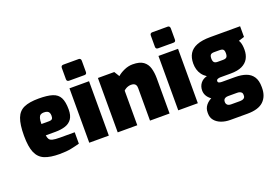

<svg xmlns="http://www.w3.org/2000/svg" viewBox="-130 -1152 2546 1788"><g transform="rotate(-20 1142.5 -258.0)"><path d="M285 5Q193 5 137 -18Q81 -41 55.5 -100.5Q30 -160 30 -268Q30 -379 53 -439.5Q76 -500 129.5 -524Q183 -548 276 -548Q362 -548 412 -532Q462 -516 483.5 -474.5Q505 -433 505 -357Q505 -298 482 -264.5Q459 -231 417 -217Q375 -203 318 -203H222Q225 -179 234 -164.5Q243 -150 267 -144Q291 -138 338 -138H485V-25Q450 -15 401.5 -5Q353 5 285 5ZM220 -316H297Q317 -316 326 -325Q335 -334 335 -356Q335 -375 329 -387Q323 -399 310 -404.5Q297 -410 276 -410Q257 -410 244.5 -402Q232 -394 226 -373.5Q220 -353 220 -316Z M601 -607Q577 -607 577 -630V-741Q577 -766 601 -766H753Q764 -766 769.5 -759Q775 -752 775 -741V-630Q775 -607 753 -607ZM579 0V-539H773V0Z M861 0V-539H1023L1055 -487Q1080 -510 1122 -529Q1164 -548 1207 -548Q1277 -548 1313 -521.5Q1349 -495 1362 -449.5Q1375 -404 1375 -348V0H1181V-322Q1181 -343 1174 -354Q1167 -365 1155.5 -369.5Q1144 -374 1128 -374Q1115 -374 1101 -370Q1087 -366 1075.5 -359Q1064 -352 1055 -343V0Z M1483 -607Q1459 -607 1459 -630V-741Q1459 -766 1483 -766H1635Q1646 -766 1651.5 -759Q1657 -752 1657 -741V-630Q1657 -607 1635 -607ZM1461 0V-539H1655V0Z M1887 250Q1838 250 1798 235Q1758 220 1734.5 191.5Q1711 163 1711 123V112Q1711 71 1735.5 41Q1760 11 1799 -5.5Q1838 -22 1883 -22L1944 34Q1927 34 1916 39Q1905 44 1900 52.5Q1895 61 1895 72V77Q1895 93 1906.5 104.5Q1918 116 1944 116H2032Q2054 116 2068 107Q2082 98 2082 81V69Q2082 57 2075.5 49.5Q2069 42 2058 38Q2047 34 2032 34H1940Q1832 34 1782.5 -4.5Q1733 -43 1733 -97Q1733 -138 1756 -168Q1779 -198 1820 -208Q1792 -226 1774.5 -250Q1757 -274 1749 -302Q1741 -330 1741 -361Q1741 -419 1765 -458.5Q1789 -498 1840.5 -518.5Q1892 -539 1976 -539H2270V-433L2213 -415Q2220 -405 2224.5 -391.5Q2229 -378 2231.5 -360.5Q2234 -343 2234 -320Q2234 -270 2213.5 -233Q2193 -196 2150 -175.5Q2107 -155 2037 -155H1935Q1919 -155 1907 -149.5Q1895 -144 1895 -131Q1895 -118 1907 -114Q1919 -110 1935 -110H2065Q2126 -110 2171 -94Q2216 -78 2241 -40.5Q2266 -3 2266 61V70Q2266 154 2215.5 202Q2165 250 2056 250ZM1960 -299H2015Q2032 -299 2042 -304Q2052 -309 2056 -320Q2060 -331 2060 -348Q2060 -365 2056 -375.5Q2052 -386 2042 -390.5Q2032 -395 2015 -395H1960Q1935 -395 1925 -384.5Q1915 -374 1915 -348Q1915 -323 1925 -311Q1935 -299 1960 -299Z"/></g></svg>

Font: Exo Thin Black
Style: Regular
Weight: 900
Version: Version 2.000